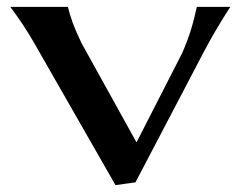

<svg xmlns="http://www.w3.org/2000/svg" viewBox="-20 -528 698 557"><path d="M373 1 571 -377C593 -419 619 -463 648 -508H551C540 -459 532 -429 509 -375L376 -115L217 -402C194 -449 184 -479 177 -508H10C39 -469 62 -434 81 -400L315 9Z"/></svg>

Font: Coconat Demi
Style: Regular
Weight: 400
Designer: Sara Lavazza
Foundry: Collletttivo
Version: Version 1.000;Glyphs 3.2 (3217)